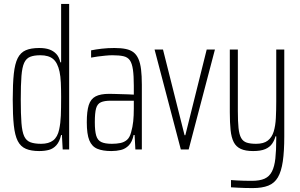

<svg xmlns="http://www.w3.org/2000/svg" viewBox="-20 -763 1530 980"><path d="M180 8Q139 8 112 -3.5Q85 -15 70.5 -43.5Q56 -72 50.5 -123.5Q45 -175 45 -255Q45 -335 50.5 -386.5Q56 -438 70.5 -466.5Q85 -495 111.5 -506.5Q138 -518 180 -518Q211 -518 232 -510.5Q253 -503 267.5 -487.5Q282 -472 288 -445H292V-743H333V0H300L296 -74H292Q284 -40 268 -22Q252 -4 230 2Q208 8 180 8ZM190 -29Q229 -29 251.5 -46.5Q274 -64 282 -102Q289 -135 290.5 -172.5Q292 -210 292 -268Q292 -308 290.5 -341Q289 -374 284 -397Q274 -443 251 -462Q228 -481 186 -481Q154 -481 134 -473Q114 -465 103.5 -442.5Q93 -420 89.5 -375Q86 -330 86 -255Q86 -180 89.5 -135Q93 -90 103.5 -67.5Q114 -45 135 -37Q156 -29 190 -29Z M548 8Q505 8 477 -3.5Q449 -15 436 -46.5Q423 -78 423 -139Q423 -195 433 -226.5Q443 -258 468 -271Q493 -284 537 -284Q548 -284 564 -283.5Q580 -283 598 -282.5Q616 -282 632.5 -281.5Q649 -281 663 -280V-325Q663 -376 658.5 -407.5Q654 -439 643 -455Q632 -471 610.5 -476Q589 -481 554 -481Q538 -481 518 -479Q498 -477 478.5 -474.5Q459 -472 445 -469V-506Q469 -511 499.5 -514.5Q530 -518 564 -518Q598 -518 622 -513Q646 -508 661.5 -496Q677 -484 686.5 -462.5Q696 -441 700 -408.5Q704 -376 704 -331V0H671L667 -74H662Q655 -39 637.5 -21Q620 -3 597 2.5Q574 8 548 8ZM551 -29Q575 -29 594.5 -33Q614 -37 628 -49Q642 -61 649 -87Q657 -115 660 -143.5Q663 -172 663 -209V-249H545Q513 -249 495 -241Q477 -233 470.5 -210Q464 -187 464 -139Q464 -95 471 -71Q478 -47 497 -38Q516 -29 551 -29Z M903 0 769 -510H812L922 -73H926L1035 -510H1077L943 0Z M1270 197Q1251 197 1231.5 196.5Q1212 196 1194 195Q1176 194 1159 193V156Q1172 157 1189 158Q1206 159 1226 159.5Q1246 160 1265 160Q1306 160 1330.5 149Q1355 138 1368 112.5Q1381 87 1385.5 46Q1390 5 1390 -55V-67H1386Q1381 -47 1369 -29.5Q1357 -12 1334 -2Q1311 8 1272 8Q1233 8 1209 -3Q1185 -14 1173 -37.5Q1161 -61 1157 -98.5Q1153 -136 1153 -190V-510H1194V-197Q1194 -143 1197.5 -109.5Q1201 -76 1211 -58.5Q1221 -41 1239.5 -35Q1258 -29 1287 -29Q1326 -29 1347 -45.5Q1368 -62 1377 -91.5Q1386 -121 1388 -160.5Q1390 -200 1390 -247V-510H1431V-67Q1431 9 1423.5 60.5Q1416 112 1398.5 142Q1381 172 1349.5 184.5Q1318 197 1270 197Z"/></svg>

Font: Saira ExtraCondensed ExtraLight
Style: Regular
Weight: 250
Width: 2
Designer: Hector Gatti with collaboration of the Omnibus-Type team
Foundry: Omnibus-Type
Version: Version 1.101